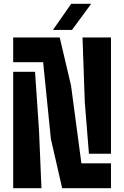

<svg xmlns="http://www.w3.org/2000/svg" viewBox="-20 -999 659 1019"><path d="M310 0 250 -262 209 -669H50V-800H297L357 -545L412 -132H569V0ZM50 0V-618H166L187 -307L200 0ZM452 -183 430 -457 418 -800H569V-183ZM261 -840 358 -979H464L362 -840Z"/></svg>

Font: Big Shoulders Stencil Text Thin Black
Style: Regular
Weight: 900
Version: Version 2.001